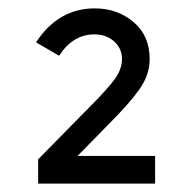

<svg xmlns="http://www.w3.org/2000/svg" viewBox="-20 -736 459 458"><path d="M205 -654Q154 -654 121 -603L66 -635Q119 -716 206 -716Q260 -716 298.5 -683.5Q337 -651 337 -595Q337 -564 320.5 -535.5Q304 -507 260 -461L165 -364H350V-298H71V-356L194 -481Q236 -523 253.5 -547Q271 -571 271 -595.5Q271 -620 252.5 -637Q234 -654 205 -654Z"/></svg>

Font: Montreal
Style: Regular
Weight: 400
Designer: Julieta Ulanovsky, usr_local_share
Foundry: Julieta Ulanovsky, usr_local_share
Version: Version 2.001